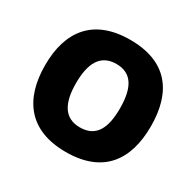

<svg xmlns="http://www.w3.org/2000/svg" viewBox="-158 -902 1112 1090"><g transform="rotate(30 398.5 -357.5)"><path d="M745 -358C745 -580 643 -725 399 -725C158 -725 51 -581 51 -359C51 -136 158 10 398 10C643 10 745 -137 745 -358ZM254 -358C254 -487 294 -567 399 -567C504 -567 542 -487 542 -358C542 -229 504 -151 398 -151C295 -151 254 -229 254 -358Z"/></g></svg>

Font: Noto Sans Myanmar UI Black
Style: Regular
Weight: 900
Designer: Monotype Design Team
Foundry: Monotype Imaging Inc.
Version: Version 2.103